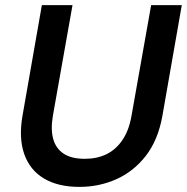

<svg xmlns="http://www.w3.org/2000/svg" viewBox="-20 -720 732 752"><path d="M291 12Q207 12 152 -21Q97 -54 75 -116.5Q53 -179 68 -266L144 -700H264L187 -266Q178 -213 188.5 -175.5Q199 -138 229.5 -118Q260 -98 312 -98Q360 -98 397 -116Q434 -134 459.5 -171.5Q485 -209 495 -266L572 -700H692L616 -266Q599 -171 551 -109.5Q503 -48 435.5 -18Q368 12 291 12Z"/></svg>

Font: DM Sans 18pt SemiBold
Style: Italic
Weight: 600
Italic angle: -10°
Designer: Colophon Foundry, Jonny Pinhorn
Foundry: Colophon Foundry
Version: Version 4.004;gftools[0.9.30]